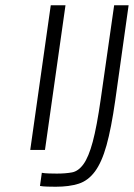

<svg xmlns="http://www.w3.org/2000/svg" viewBox="-20 -707 509 730"><path d="M95 -137H151L229 -687H173ZM414 -687 363 -330Q348 -225 332.5 -167.5Q317 -110 297.5 -83Q278 -56 253.5 -51.5Q229 -47 196 -47Q183 -47 166.5 -47.5Q150 -48 139 -50L132 0Q143 2 160 2.5Q177 3 192 3Q243 3 279 -8.5Q315 -20 341 -55Q367 -90 385 -154.5Q403 -219 418 -324L469 -687Z"/></svg>

Font: Secuela Light
Style: Italic
Weight: 300
Italic angle: -8°
Designer: Fernando Haro
Foundry: deFharo
Version: Version 1.708